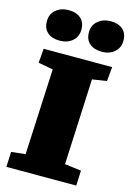

<svg xmlns="http://www.w3.org/2000/svg" viewBox="-140 -1022 749 1091"><g transform="rotate(15 234.5 -476.5)"><path d="M123 -603 36 -619 43 -703H446L438 -619L353 -606L330 -101L427 -89L423 0H12L16 -89L99 -98ZM20 -859Q20 -902 50 -927Q80 -952 123 -952Q170 -952 196 -929Q222 -906 222 -864Q222 -821 192.5 -796Q163 -771 118 -771Q72 -771 46 -794Q20 -817 20 -859ZM267 -860Q267 -903 297.5 -928Q328 -953 371 -953Q417 -953 443 -930Q469 -907 469 -865Q469 -822 439.5 -797Q410 -772 366 -772Q320 -772 293.5 -795Q267 -818 267 -860Z"/></g></svg>

Font: Literata 18pt Black
Style: Italic
Weight: 900
Italic angle: -2°
Designer: Latin by Veronika Burian and Jose Scaglione. Greek by Irene Vlachou. Cyrillic by Vera Evstafieva
Foundry: TypeTogether
Version: Version 3.103;gftools[0.9.29]